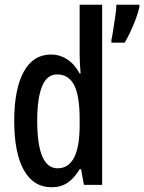

<svg xmlns="http://www.w3.org/2000/svg" viewBox="-20 -846 608 810"><path d="M198 -56Q121 -56 80.5 -128.5Q40 -201 40 -336Q40 -470 80 -543Q120 -616 195 -616Q232 -616 263.5 -595.5Q295 -575 316 -536H320Q318 -561 317 -580Q316 -599 316 -616V-826H411V-66H334L322 -132H316Q293 -94 265 -75Q237 -56 198 -56ZM223 -136Q315 -136 316 -314V-344Q316 -441 293 -486.5Q270 -532 221 -532Q178 -532 157.5 -482Q137 -432 137 -336Q137 -136 223 -136ZM568 -816Q563 -793 552.5 -765Q542 -737 529.5 -710.5Q517 -684 506 -666H450V-677Q453 -690 457.5 -719Q462 -748 466.5 -778.5Q471 -809 471 -826H568Z"/></svg>

Font: Noto Sans Malayalam UI ExtraCondensed Medium
Style: Regular
Weight: 500
Width: 2
Designer: Jelle Bosma - Monotype Design Team
Foundry: Monotype Imaging Inc.
Version: Version 2.104; ttfautohint (v1.8.4.7-5d5b)